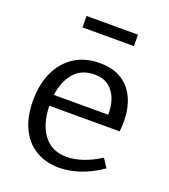

<svg xmlns="http://www.w3.org/2000/svg" viewBox="-135 -827 819 933"><g transform="rotate(20 274.0 -360.5)"><path d="M276 9Q209 9 157.5 -21.5Q106 -52 77 -111Q48 -170 48 -256Q48 -342 78 -405Q108 -468 162.5 -502.5Q217 -537 292 -537Q362 -537 407.5 -507.5Q453 -478 475.5 -426Q498 -374 498 -307Q498 -296 497 -284.5Q496 -273 495 -258H131Q133 -164 175 -108.5Q217 -53 295 -53Q332 -53 376 -67.5Q420 -82 467 -112L496 -67Q440 -28 384 -9.5Q328 9 276 9ZM286 -476Q220 -476 181.5 -431.5Q143 -387 134 -315H415Q416 -358 403 -394.5Q390 -431 361.5 -453.5Q333 -476 286 -476ZM418 -730V-671H152V-730Z"/></g></svg>

Font: Bitter
Style: Regular
Weight: 400
Designer: Sol Matas, and Bitter project Authors
Foundry: Sol Matas
Version: Version 2.001